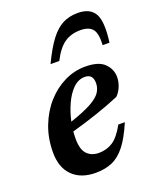

<svg xmlns="http://www.w3.org/2000/svg" viewBox="-130 -753 687 843"><g transform="rotate(-20 213.5 -331.5)"><path d="M366.5 -153.5Q339 -89 310.8 -53Q282.5 -17 249 -2.5Q215.5 12 172 12Q102.5 12 63.5 -26.8Q24.5 -65.5 24.5 -136Q24.5 -201.5 46 -257.5Q67.5 -313.5 104.2 -355Q141 -396.5 187.8 -419.5Q234.5 -442.5 285 -442.5Q348 -442.5 375.2 -415.5Q402.5 -388.5 402.5 -351.5Q402.5 -329 393.2 -306.8Q384 -284.5 369 -270.5Q317 -248.5 258.2 -228.8Q199.5 -209 140 -192.5Q138.5 -175 138.5 -158.5Q138.5 -108 159.2 -86.8Q180 -65.5 214 -65.5Q250.5 -65.5 279.2 -84Q308 -102.5 336 -153.5ZM268.5 -400.5Q238.5 -400.5 214.2 -377Q190 -353.5 172.8 -315.8Q155.5 -278 146.5 -236Q212 -258 246.5 -277.2Q281 -296.5 293.8 -316.2Q306.5 -336 306.5 -358.5Q306.5 -400.5 268.5 -400.5ZM320 -600Q277 -600 245.8 -578.5Q214.5 -557 188 -504.5H147Q178 -569.5 206 -606.5Q234 -643.5 264.8 -659.2Q295.5 -675 335 -675Q392.5 -675 414 -637.5Q435.5 -600 422.5 -504.5H390.5Q394 -558 377.2 -579Q360.5 -600 320 -600Z"/></g></svg>

Font: Newsreader Text SemiBold
Style: Italic
Weight: 600
Italic angle: -17°
Designer: Hugues Gentile
Foundry: Production Type
Version: Version 1.001